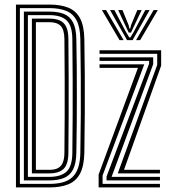

<svg xmlns="http://www.w3.org/2000/svg" viewBox="-20 -820 743 840"><path d="M49.8 0V-800H196.2Q244.8 -800 278.4 -786.6Q312 -773.2 329.9 -740.5Q347.8 -707.8 349 -649Q350.2 -569.5 350.9 -491Q351.5 -412.5 351 -329.1Q350.5 -245.8 349 -151.5Q347.8 -93 329.9 -59.9Q312 -26.8 278.2 -13.4Q244.5 0 195.8 0ZM67 -15.5H195.8Q228 -15.5 253 -21.9Q278 -28.2 295.2 -43.6Q312.5 -59 321.6 -85.5Q330.8 -112 331.5 -151.8Q333 -236.2 333.5 -317Q334 -397.8 333.5 -479.6Q333 -561.5 331.5 -648.8Q330.5 -702.5 314.4 -732Q298.2 -761.5 268.2 -773Q238.2 -784.5 196.2 -784.5H67ZM84.5 -30.8V-769.2H196.2Q234 -769.2 259.9 -758.9Q285.8 -748.5 299.5 -722.1Q313.2 -695.8 314 -648.5Q315.2 -585 315.8 -524Q316.2 -463 316.2 -402.2Q316.2 -341.5 315.8 -279.4Q315.2 -217.2 314 -152Q313.2 -104.5 299.4 -78.1Q285.5 -51.8 259.4 -41.2Q233.2 -30.8 195.8 -30.8ZM102 -46.2H195.8Q246.2 -46.2 271.1 -69.2Q296 -92.2 296.5 -151.5Q297.5 -238.2 297.9 -318.2Q298.2 -398.2 297.9 -479.1Q297.5 -560 296.5 -649Q296 -707.5 271.6 -730.6Q247.2 -753.8 196.2 -753.8H102ZM119.5 -61.5V-738.5H196.2Q222.2 -738.5 240.8 -730.9Q259.2 -723.2 269.1 -703.9Q279 -684.5 279.2 -649Q280 -563.5 280.4 -483.2Q280.8 -403 280.4 -321.6Q280 -240.2 279.2 -151.5Q278.8 -101.2 258.5 -81.4Q238.2 -61.5 195.8 -61.5ZM137 -77H195.8Q218.2 -77 232.6 -84Q247 -91 254.2 -107.4Q261.5 -123.8 261.8 -151.5Q262.5 -228.5 262.9 -306.5Q263.2 -384.5 263 -468.9Q262.8 -553.2 261.8 -649Q261.2 -691 245.1 -707Q229 -723 196.2 -723H137ZM495.2 -61.5 667.8 -536.2V-584.5H415.5V-600H685V-532.8L522.5 -77H679.8V-61.5ZM411.5 0V-56.5L583.5 -523H415.5V-538.5H611.2L428.8 -52.2V-15.5H679.8V0ZM446.2 -30.8V-47.8L632.2 -541V-553.8H415.5V-569.2H650.2V-539.2L468.2 -46.2H679.8V-30.8ZM425.8 -776H444L520.8 -644.5H503ZM461.5 -776H480.5L530.5 -681.2L545.5 -656.2H550.5L565.5 -681.2L615.5 -776H634.5L560.2 -644.5H535.8ZM497 -776H515.8L542.5 -710.5L546.5 -694.5H549.5L553.5 -710.5L580.8 -776H599.8L563.5 -699.8L553.2 -677.5H543L532.5 -699.8ZM652 -776H670.5L593.2 -644.5H575.2Z"/></svg>

Font: Big Shoulders Inline Display Thin SemiBold
Style: Regular
Weight: 600
Version: Version 2.002